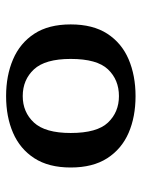

<svg xmlns="http://www.w3.org/2000/svg" viewBox="66 -534 480 652"><g transform="rotate(90 306.0 -208.0)"><path d="M306.3 11.3Q236.5 11.3 181.4 -12.4Q126.3 -36 94.6 -84.5Q62.9 -132.9 62.9 -208.1Q62.9 -283.4 94.4 -332.2Q126 -381 181.2 -404.7Q236.5 -428.3 306.3 -428.3Q376.9 -428.3 431.3 -404.7Q485.8 -381 517.3 -332.2Q548.8 -283.4 548.8 -208.1Q548.8 -133.2 517.3 -84.6Q485.8 -36 431.3 -12.4Q376.9 11.3 306.3 11.3ZM306.3 -45.2Q360.8 -45.2 396.2 -83.3Q431.6 -121.4 431.6 -208.1Q431.6 -297.4 396.2 -334.7Q360.8 -371.9 306.3 -371.9Q251 -371.9 215.5 -334.7Q180.1 -297.4 180.1 -208.1Q180.1 -121.4 215.5 -83.3Q251 -45.2 306.3 -45.2Z"/></g></svg>

Font: Playfair 5pt SemiExpanded Light
Style: Regular
Weight: 300
Width: 6
Designer: Claus Eggers Sørensen
Foundry: Claus Eggers Sørensen
Version: Version 2.203